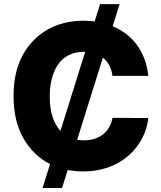

<svg xmlns="http://www.w3.org/2000/svg" viewBox="-20 -840 800 952"><path d="M93 -567.5Q116.1 -609.7 147.9 -641.5Q179.7 -673.3 218 -694.6Q256.4 -715.9 300.4 -726.6Q344.5 -737.2 392 -737.2Q407 -737.2 421.2 -736.3Q435.4 -735.4 449.2 -733.7L476.2 -819.6H573.2L538.7 -709.9Q575.6 -694.6 606 -671.3Q636.4 -648.1 659.1 -617Q681.8 -585.9 696.2 -547.6Q710.6 -509.2 715.2 -463.8H537.6Q530.5 -522 490.1 -554L362.6 -147Q370.7 -145.6 379.1 -144.9Q387.4 -144.2 395.6 -144.2Q424.4 -144.2 448.5 -151.8Q472.7 -159.4 490.9 -173.8Q509.2 -188.2 521.1 -209Q533 -229.8 537.6 -255.7L715.2 -254.6Q712 -222.7 700.6 -190.5Q689.3 -158.4 669.9 -128.9Q650.6 -99.4 623.4 -74Q596.2 -48.7 561.4 -30Q526.6 -11.4 484.2 -0.7Q441.8 9.9 392 9.9Q372.5 9.9 353.7 8.2Q334.9 6.4 315.7 2.8L287.6 92.3H191.1L228.3 -26.6Q146 -67.8 96.6 -153.4Q47.2 -239 47.2 -363.6Q47.2 -484 93 -567.5ZM226.6 -363.6Q226.6 -303.6 240.4 -261.2Q254.3 -218.8 279.8 -191.1L402.3 -583.1H396.7Q365.1 -583.1 340.2 -574.6Q315.3 -566.1 296.3 -550.8Q277.3 -535.5 264.2 -514.7Q251.1 -494 242.7 -469.6Q234.4 -445.3 230.5 -418.3Q226.6 -391.3 226.6 -363.6Z"/></svg>

Font: Inter P Extra Bold
Style: Regular
Weight: 800
Designer: Rasmus Andersson
Foundry: rsms
Version: Version 3.018;git-588b23468